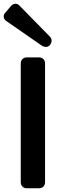

<svg xmlns="http://www.w3.org/2000/svg" viewBox="-44 -1007 328 1027"><path d="M181 -762 -8 -893Q-22 -902 -24 -915Q-26 -928 -15 -940L14 -974Q25 -987 38.5 -987Q52 -987 62 -975L223 -811Q232 -801 232 -789.5Q232 -778 223.5 -767Q215 -756 202.5 -756Q190 -756 181 -762ZM67 -33V-667Q67 -682 76 -691Q85 -700 100 -700H164Q179 -700 188 -691Q197 -682 197 -667V-33Q197 -18 188 -9Q179 0 164 0H100Q85 0 76 -9Q67 -18 67 -33Z"/></svg>

Font: Tsunagi Gothic Black
Style: Regular
Weight: 900
Designer: Yoshimichi Ohira
Foundry: Positype
Version: Version 1.001